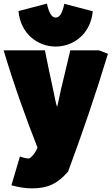

<svg xmlns="http://www.w3.org/2000/svg" viewBox="-35 -825 616 1060"><path d="M172 -10C161 17 146 38 126 50C114 50 101 48 75 39L28 198C61 207 102 215 141 215C230 215 284 188 341 122C419 -88 492 -301 561 -528L512 -547H353C337 -479 320 -406 302 -333C292 -289 285 -249 280 -235C274 -251 267 -289 258 -332C242 -403 228 -473 213 -547H-15C47 -341 111 -166 172 -10ZM272 -568C371 -568 466 -638 477 -763L320 -804C308 -746 292 -728 272 -728C253 -728 236 -749 224 -805L67 -764C78 -639 173 -568 272 -568Z"/></svg>

Font: Repo ExtraBlack
Style: Regular
Weight: 400
Designer: Stefan Peev
Foundry: Context Ltd
Version: Version 001.502